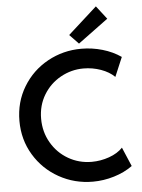

<svg xmlns="http://www.w3.org/2000/svg" viewBox="-62 -1002 784 1058"><g transform="rotate(-5 329.5 -472.5)"><path d="M34.2 -360.4Q34.2 -464.8 85 -548.8Q135.7 -632.8 221.7 -680.2Q307.6 -727.5 408.2 -727.5Q467.8 -727.5 524.9 -710.9Q582 -694.3 627 -663.1L582 -556.6Q552.7 -585.4 506.6 -601.8Q460.4 -618.2 410.2 -618.2Q343.8 -618.2 284.7 -585.7Q225.6 -553.2 189.9 -494.6Q154.3 -436 154.3 -362.3Q154.3 -289.6 189 -229.7Q223.6 -169.9 282.7 -135.7Q341.8 -101.6 412.1 -101.6Q461.4 -101.6 508.8 -118.4Q556.2 -135.3 584 -165L628.9 -59.6Q584.5 -27.3 526.4 -9.8Q468.3 7.8 409.2 7.8Q307.6 7.8 221.7 -40.3Q135.7 -88.4 85 -172.6Q34.2 -256.8 34.2 -360.4ZM348.6 -808.6 508.8 -953.1 565.4 -879.9 398.4 -756.8Z"/></g></svg>

Font: Reddit Sans Chocolate SemiBold
Style: Regular
Weight: 600
Designer: Stephen Hutchings
Foundry: Reddit
Version: Version 1.011